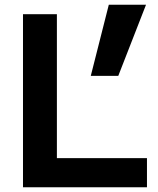

<svg xmlns="http://www.w3.org/2000/svg" viewBox="-20 -790 666 810"><path d="M77 0V-730H220V-123H600V0ZM363 -470 439 -770H596L479 -470Z"/></svg>

Font: M PLUS 1
Style: Bold
Weight: 700
Designer: Coji Morishita
Foundry: UNDERFOREST DESIGN
Version: Version 1.001